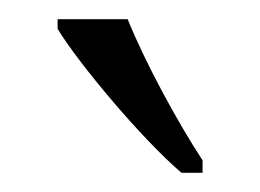

<svg xmlns="http://www.w3.org/2000/svg" viewBox="-20 -786 271 200"><path d="M169 -606H191V-619C166 -657 131 -721 113 -766H40V-756C61 -721 127 -642 169 -606Z"/></svg>

Font: Noto Serif Devanagari Condensed Light
Style: Regular
Weight: 300
Width: 3
Designer: Universal Thirst, Indian Type Foundry and the Monotype Design Team
Foundry: Monotype Imaging Inc.
Version: Version 2.004